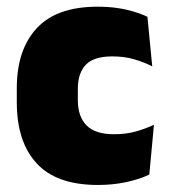

<svg xmlns="http://www.w3.org/2000/svg" viewBox="-20 -526 492 560"><path d="M265.5 13.5Q145 13.5 87 -49.5Q29 -112.5 29 -227V-269.5Q29 -380.5 87 -443.5Q145 -506.5 265 -506.5Q294.5 -506.5 321 -502.8Q347.5 -499 370 -492.2Q392.5 -485.5 410 -477L424 -332.5Q399.5 -345 371 -353.2Q342.5 -361.5 307.5 -361.5Q253.5 -361.5 230.2 -337Q207 -312.5 207 -266.5V-234Q207 -186 232.5 -160.2Q258 -134.5 312.5 -134.5Q346.5 -134.5 374.2 -142Q402 -149.5 429 -162L415.5 -17Q388 -3.5 349 5Q310 13.5 265.5 13.5Z"/></svg>

Font: Anek Tamil ExtraBold
Style: Regular
Weight: 800
Designer: Aadarsh Rajan (Tamil), Yesha Goshar (Latin)
Foundry: Ek Type
Version: Version 1.003